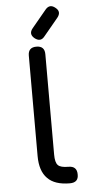

<svg xmlns="http://www.w3.org/2000/svg" viewBox="-60 -937 464 972"><g transform="rotate(-5 171.5 -451.0)"><path d="M140 -748C159.5 -732.5 176.5 -733.5 191 -752C191 -752 264 -840 264 -840C264 -840 264 -840 264 -840C280 -859.5 278.5 -876.5 260 -891C260 -891 260 -891 260 -891C241.5 -906.5 224.5 -905.5 209 -887C209 -887 136 -799 136 -799C136 -799 136 -799 136 -799C120.5 -780.5 121.5 -763.5 140 -748C140 -748 140 -748 140 -748ZM255 0C284.5 0 299 -14 298 -42C298 -42 298 -42 298 -42C298 -70 283.5 -84 255 -84C255 -84 255 -84 255 -84C228 -84 210 -88.5 201.5 -98C192.5 -107 188 -125 188 -152C188 -152 188 -662 188 -662C188 -662 188 -662 188 -662C188 -690 174 -704 146 -704C146 -704 146 -704 146 -704C118 -704 104 -690 104 -662C104 -662 104 -152 104 -152C104 -152 104 -152 104 -152C104 -101 116.5 -63 141.5 -38C166 -12.5 204 0 255 0C255 0 255 0 255 0Z"/></g></svg>

Font: Jura-Fortis-Bold
Style: Bold
Weight: 500
Designer: Daniel Johnson, Alexei Vanyashin, Mirko Velimirovic
Foundry: Daniel Johnson
Version: ""